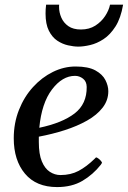

<svg xmlns="http://www.w3.org/2000/svg" viewBox="-20 -776 540 811"><path d="M437.5 -390.6Q437.5 -352.1 413.3 -321Q389.2 -290 347.7 -266.6Q306.2 -243.2 253.7 -226.3Q201.2 -209.5 144 -198.7Q144 -193.4 144 -187.5Q144 -181.6 144 -175.8Q144 -125 156.7 -94.5Q169.4 -64 190.4 -50.3Q211.4 -36.6 235.4 -36.6Q278.8 -36.6 312 -54.2Q345.2 -71.8 379.4 -105Q381.8 -107.9 384.3 -110.1Q386.7 -112.3 390.1 -109.9Q395.5 -106.9 400.1 -102.8Q404.8 -98.6 408.2 -93.8Q409.2 -92.3 409.9 -91.3Q410.6 -90.3 410.6 -89.4Q410.6 -86.9 408.7 -84.7Q406.7 -82.5 405.8 -80.1Q373 -38.6 328.4 -12.2Q283.7 14.2 221.2 14.2Q132.8 14.2 85.4 -42.5Q38.1 -99.1 38.1 -191.9Q38.1 -256.3 60.1 -311.8Q82 -367.2 119.4 -408.2Q156.7 -449.2 203.4 -472.2Q250 -495.1 299.3 -495.1Q353 -495.1 383.1 -478.5Q413.1 -461.9 425.3 -437.7Q437.5 -413.6 437.5 -390.6ZM296.9 -455.6Q243.2 -455.6 199.5 -397.9Q155.8 -340.3 146 -236.3Q243.2 -256.8 295.2 -296.9Q347.2 -336.9 346.2 -409.2Q345.7 -432.1 330.6 -443.8Q315.4 -455.6 296.9 -455.6ZM311 -579.1Q291.5 -579.1 267.6 -584.5Q243.7 -589.8 221.9 -604.2Q200.2 -618.7 186.3 -646.5Q172.4 -674.3 172.4 -718.8Q172.4 -727.5 172.9 -736.8Q173.3 -746.1 174.8 -756.3H230Q229.5 -753.9 229.5 -751.2Q229.5 -748.5 229.5 -746.1Q229.5 -723.6 239 -701.7Q248.5 -679.7 268.8 -665.5Q289.1 -651.4 321.8 -651.4Q356.9 -651.4 382.6 -667.7Q408.2 -684.1 424.1 -708.3Q439.9 -732.4 444.8 -756.3H500Q490.2 -699.2 467.8 -664.1Q445.3 -628.9 417.2 -610.6Q389.2 -592.3 360.8 -585.7Q332.5 -579.1 311 -579.1Z"/></svg>

Font: Gelasio
Style: Italic
Weight: 400
Italic angle: -8.5°
Designer: Eben Sorkin
Foundry: Eben Sorkin
Version: Version 1.008